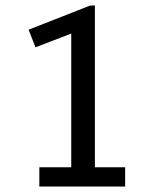

<svg xmlns="http://www.w3.org/2000/svg" viewBox="-20 -678 540 698"><path d="M325 -658V-70H435V0H123V-70H239V-556L109 -506L84 -570L308 -658Z"/></svg>

Font: Strait
Style: Regular
Weight: 400
Designer: Eduardo Rodriguez Tunni
Foundry: Eduardo Rodriguez Tunni
Version: Version 1.002; ttfautohint (v1.8.4.7-5d5b);gftools[0.9.23]